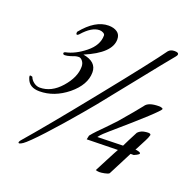

<svg xmlns="http://www.w3.org/2000/svg" viewBox="-115 -737 851 856"><g transform="rotate(20 311.0 -309.0)"><path d="M528 -340Q542 -363 593 -363Q606 -363 612 -357Q610 -343 424 -183Q411 -172 400 -161.5Q389 -151 381 -140L502 -143Q508 -156 517.5 -174.5Q527 -193 540 -218Q554 -233 578 -235Q601 -238 600 -228Q600 -226 598 -222Q598 -216 560 -145H565Q576 -143 580 -141Q584 -139 584.5 -136.5Q585 -134 583 -132.5Q581 -131 580 -130Q577 -127 561 -120H546L488 -7Q483 -2 467 1Q452 4 443 4Q434 4 425 1Q425 0 454 -55Q468 -83 476.5 -98Q485 -113 487 -117L340 -114L344 -133Q355 -147 369.5 -162Q384 -177 401 -194L442 -237Q474 -274 495.5 -300Q517 -326 528 -340ZM316 -579Q316 -514 197 -464Q262 -453 262 -403Q262 -344 200 -293Q138 -243 68 -243Q20 -243 7 -280Q4 -287 4 -292.5Q4 -298 17 -293Q22 -279 35.5 -269Q49 -259 64 -259Q119 -259 163 -309Q208 -360 208 -410Q208 -426 199.5 -436.5Q191 -447 182 -447Q173 -447 164.5 -444.5Q156 -442 146 -438Q112 -428 111 -438Q109 -443 117 -446Q162 -455 208 -492Q254 -529 254 -575Q254 -582 245.5 -586.5Q237 -591 228 -591Q191 -591 149 -543Q144 -537 139 -537.5Q134 -538 136 -550Q196 -624 259 -624Q284 -624 300 -613Q316 -602 316 -579ZM65 -9Q105 -55 169 -132.5Q233 -210 323 -322Q413 -434 468 -504.5Q523 -575 545 -606Q555 -618 574 -618Q593 -618 593 -609Q593 -604 587 -597L538 -537L462 -442L377 -336Q326 -271 284 -222Q252 -184 219.5 -147Q187 -110 159 -79.5Q131 -49 110 -28.5Q89 -8 80 -2Q63 9 60 5Q57 1 65 -9Z"/></g></svg>

Font: #9Slide05 Great Vibes
Style: Regular
Weight: 400
Designer: Robert E. Leuschke
Foundry: Robert E. Leuschke
Version: Version 1.001